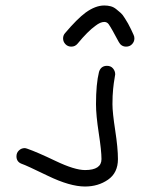

<svg xmlns="http://www.w3.org/2000/svg" viewBox="-20 -680 520 700"><path d="M240 -510Q227 -510 218.5 -519Q210 -528 210 -540Q210 -551 217 -559Q261 -611 292 -634Q328 -660 360 -660Q373 -660 384 -657Q395 -654 404.5 -646Q414 -638 420.5 -632.5Q427 -627 435.5 -613Q444 -599 447 -594Q450 -589 458 -572.5Q466 -556 467 -553Q470 -547 470 -540Q470 -528 461.5 -519Q453 -510 440 -510Q422 -510 413 -527Q386 -578 376 -592Q370 -600 360 -600Q346 -600 328 -586Q300 -566 263 -521Q254 -510 240 -510ZM370 -440Q384 -440 392 -430.5Q400 -421 400 -409Q400 -406 397.5 -393Q395 -380 392.5 -356Q390 -332 390 -300Q390 -270 400 -205Q410 -140 410 -100Q410 -50 374 -25Q338 0 290 0Q235 0 154.5 -39Q74 -78 61 -82Q40 -89 40 -110Q40 -123 49 -131.5Q58 -140 70 -140Q73 -140 79 -138Q114 -126 183 -93Q252 -60 290 -60Q350 -60 350 -100Q350 -130 340 -195Q330 -260 330 -300Q330 -374 341 -418Q348 -440 370 -440Z"/></svg>

Font: Pecita
Style: Book
Weight: 400
Width: 7
Version: Version 4.3